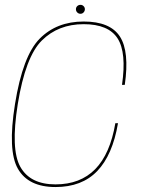

<svg xmlns="http://www.w3.org/2000/svg" viewBox="-20 -769 590 794"><path d="M209.5 4.5Q318.5 4.5 382 -61.5Q445.5 -127.5 468 -259.5H457Q435.5 -132.5 373.8 -69.5Q312 -6.5 209.5 -6.5Q105 -6.5 64.2 -78.8Q23.5 -151 53.5 -338.5Q85 -534 153 -601.5Q221 -669 326 -669Q428.5 -669 466.2 -610.2Q504 -551.5 484.5 -418H496Q516 -556 475.8 -618Q435.5 -680 326 -680Q214.5 -680 144.2 -609.2Q74 -538.5 42 -338.5Q11 -146 54.2 -70.8Q97.5 4.5 209.5 4.5ZM312.5 -712Q320.5 -712 325.8 -717.8Q331 -723.5 331 -731Q331 -738.5 325.5 -743.8Q320 -749 313 -749Q305 -749 299.5 -743.8Q294 -738.5 294 -731Q294 -723 299.5 -717.5Q305 -712 312.5 -712Z"/></svg>

Font: Anybody Thin Thin
Style: Italic
Weight: 250
Italic angle: -10°
Version: Version 1.113;gftools[0.9.25]